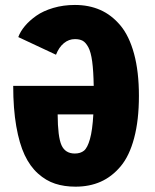

<svg xmlns="http://www.w3.org/2000/svg" viewBox="-20 -724 610 756"><path d="M277.5 11Q233 11 197 -0.8Q161 -12.5 129.5 -40.8Q98 -69 77 -113.8Q56 -158.5 44 -227.2Q32 -296 32 -386H349Q348 -444.5 343 -481.8Q338 -519 327.8 -538Q317.5 -557 305.5 -563.5Q293.5 -570 275 -570Q251 -570 231.5 -554Q212 -538 200.5 -508.5L52 -578Q60 -600 78 -621.5Q96 -643 123 -662Q150 -681 189.8 -692.8Q229.5 -704.5 275 -704.5Q330 -704.5 374.5 -685Q419 -665.5 453.8 -624.2Q488.5 -583 507.8 -512.5Q527 -442 527 -346.5Q527 -251 508.2 -180.5Q489.5 -110 455 -69Q420.5 -28 376.5 -8.5Q332.5 11 277.5 11ZM274.5 -119.5Q297 -119.5 310.8 -130.8Q324.5 -142 334.2 -176.5Q344 -211 347.5 -273.5H207Q207.5 -185 222.2 -152.2Q237 -119.5 274.5 -119.5Z"/></svg>

Font: League Mono Narrow ExtraBold
Style: Regular
Weight: 800
Width: 3
Designer: Tyler Finck
Foundry: The League of Moveable Type / Tyler Finck
Version: Version 2.210